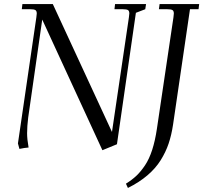

<svg xmlns="http://www.w3.org/2000/svg" viewBox="-20 -722 996 941"><path d="M597.2 178.2Q627 159.7 648.7 139.2Q670.4 118.7 690.9 87.9Q711.4 57.1 725.8 12.7Q740.2 -31.7 749 -90.8L830.1 -637.2Q832 -650.9 832 -655.8Q832 -668.5 825.2 -672.6Q818.4 -676.8 799.8 -676.8H758.8L762.2 -702.1H956.1L953.1 -676.8H911.1L828.1 -110.8Q820.3 -59.6 806.4 -18.3Q792.5 22.9 767.6 63Q742.7 103 702.6 137.2Q662.6 171.4 606.9 199.2ZM67.9 -19 158.2 -637.2Q160.2 -650.9 160.2 -655.8Q160.2 -668.5 153.3 -672.6Q146.5 -676.8 127.9 -676.8H86.9L89.8 -702.1H238.8L528.8 -75.2L611.8 -637.2Q613.8 -650.9 613.8 -655.8Q613.8 -668.5 607.2 -672.6Q600.6 -676.8 582 -676.8H541L543.9 -702.1H695.8L691.9 -676.8L646 -659.2L553.2 -15.1L481.9 14.2L187 -626L118.2 -146Q112.8 -103.5 112.8 -68.8Q112.8 -40 120.1 1Q100.1 2.4 75.2 7.8Z"/></svg>

Font: Dihjauti S
Style: Italic
Weight: 400
Italic angle: -9°
Designer: T. Christopher White
Version: Version 3.0.0